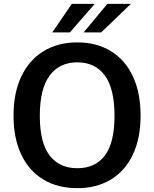

<svg xmlns="http://www.w3.org/2000/svg" viewBox="-20 -971 804 1001"><path d="M50.5 -368.5Q50.5 -486.5 91.2 -572.5Q132 -658.5 207 -704.2Q282 -750 383 -750Q483.5 -750 558 -704.5Q632.5 -659 672.8 -573Q713 -487 713 -368.5Q713 -251 673 -165.8Q633 -80.5 558.5 -35.2Q484 10 383 10Q281 10 206 -35Q131 -80 90.8 -165.2Q50.5 -250.5 50.5 -368.5ZM383 -94Q477 -94 527 -160.5Q577 -227 577 -367Q577 -509 526.5 -577.5Q476 -646 383 -646Q290 -646 238.8 -577Q187.5 -508 187.5 -367Q187.5 -227.5 238.5 -160.8Q289.5 -94 383 -94ZM474 -951 344.5 -802H252.5L354.5 -951ZM540 -951H662.5L507.5 -802H416Z"/></svg>

Font: 1883 Sans SemiBold
Style: Regular
Weight: 600
Designer: 1883 Sans project is a fork of Public Sans.
Version: Version 1.009